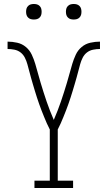

<svg xmlns="http://www.w3.org/2000/svg" viewBox="-20 -944 540 964"><path d="M153 0V-37H230V-294Q222 -309 215 -325Q208 -341 201.5 -357Q195 -373 188.5 -389.5Q182 -406 176.5 -422Q171 -438 165.5 -454.5Q160 -471 155 -488Q150 -505 145 -521.5Q140 -538 135.5 -554.5Q131 -571 126.5 -588Q122 -605 117.5 -621.5Q113 -638 105 -654Q97 -670 83.5 -680.5Q70 -691 52.5 -694.5Q35 -698 18 -698V-735Q42 -735 66.5 -729.5Q91 -724 110 -708Q129 -692 139.5 -669.5Q150 -647 157 -623.5Q164 -600 170.5 -576Q177 -552 184 -528.5Q191 -505 198.5 -481.5Q206 -458 214 -434.5Q222 -411 231 -388Q240 -365 250 -342Q260 -365 269 -388Q278 -411 286 -434.5Q294 -458 301.5 -481.5Q309 -505 316 -528.5Q323 -552 329.5 -576Q336 -600 343 -623.5Q350 -647 360.5 -669.5Q371 -692 390 -708Q409 -724 433.5 -729.5Q458 -735 482 -735V-698Q465 -698 447.5 -694.5Q430 -691 416.5 -680.5Q403 -670 395 -654Q387 -638 382.5 -621.5Q378 -605 373.5 -588Q369 -571 364.5 -554.5Q360 -538 355 -521.5Q350 -505 345 -488Q340 -471 334.5 -454.5Q329 -438 323.5 -422Q318 -406 311.5 -389.5Q305 -373 298.5 -357Q292 -341 285 -325Q278 -309 270 -294V-37H347V0ZM350 -846Q342 -846 334.5 -848Q327 -850 321 -856Q315 -862 313 -869.5Q311 -877 311 -885Q311 -893 313 -900.5Q315 -908 321 -914Q327 -920 334.5 -922Q342 -924 350 -924Q358 -924 365.5 -922Q373 -920 379 -914Q385 -908 387 -900.5Q389 -893 389 -885Q389 -877 387 -869.5Q385 -862 379 -856Q373 -850 365.5 -848Q358 -846 350 -846ZM150 -846Q142 -846 134.5 -848Q127 -850 121 -856Q115 -862 113 -869.5Q111 -877 111 -885Q111 -893 113 -900.5Q115 -908 121 -914Q127 -920 134.5 -922Q142 -924 150 -924Q158 -924 165.5 -922Q173 -920 179 -914Q185 -908 187 -900.5Q189 -893 189 -885Q189 -877 187 -869.5Q185 -862 179 -856Q173 -850 165.5 -848Q158 -846 150 -846Z"/></svg>

Font: Iosevka Curly Slab Extralight
Style: Regular
Weight: 200
Monospace: yes
Designer: Belleve Invis
Foundry: Belleve Invis
Version: Version 22.1.2; ttfautohint (v1.8.4)